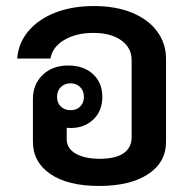

<svg xmlns="http://www.w3.org/2000/svg" viewBox="-20 -606 637 636"><path d="M530 -410V-137Q530 -68 470.5 -29Q411 10 308 10Q205 10 147 -29.5Q89 -69 89 -137V-278Q89 -327 121.5 -358Q154 -389 206 -389Q257 -389 288 -360.5Q319 -332 319 -285Q319 -239 289.5 -210.5Q260 -182 214 -182Q205 -182 201 -183V-145Q201 -114 231 -97Q261 -80 311 -80Q363 -80 389.5 -98.5Q416 -117 416 -151V-407Q416 -448 381.5 -472.5Q347 -497 289 -497Q233 -497 193.5 -474Q154 -451 147 -412H37Q41 -464 74.5 -503.5Q108 -543 164 -564.5Q220 -586 291 -586Q363 -586 417 -564Q471 -542 500.5 -502Q530 -462 530 -410ZM169 -285Q169 -265 181.5 -253Q194 -241 214 -241Q234 -241 246 -253.5Q258 -266 258 -285Q258 -305 245.5 -317.5Q233 -330 214 -330Q194 -330 181.5 -317.5Q169 -305 169 -285Z"/></svg>

Font: Sarabun SemiBold
Style: Regular
Weight: 600
Designer: Suppakit Chalermlarp | Katatrad Co.,Ltd.
Foundry: Cadson Demak Co.,Ltd.
Version: Version 1.000; ttfautohint (v1.6)